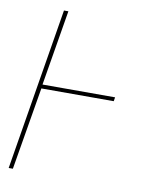

<svg xmlns="http://www.w3.org/2000/svg" viewBox="-83 -796 666 857"><g transform="rotate(10 250.0 -367.5)"><path d="M16 0 137 -735H157L100 -393H429L426 -375H98L35 0Z"/></g></svg>

Font: Iosevka SS04 Thin Oblique
Style: Regular
Weight: 100
Italic angle: -9°
Monospace: yes
Designer: Belleve Invis
Foundry: Belleve Invis
Version: Version 19.0.0; ttfautohint (v1.8.4)